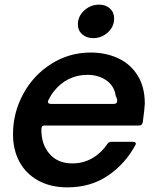

<svg xmlns="http://www.w3.org/2000/svg" viewBox="-20 -795 677 826"><path d="M36 -217Q36 -310 80 -391Q124 -472 201 -520.5Q278 -569 370 -569Q435 -569 488 -544.5Q541 -520 572 -470.5Q603 -421 603 -349Q602 -325 594 -268Q591 -255 579 -255H172Q163 -255 160.5 -250.5Q158 -246 158 -236Q158 -173 193.5 -132.5Q229 -92 291 -92Q339 -92 378 -115Q417 -138 442 -176Q448 -185 459 -185H551Q559 -185 562.5 -181.5Q566 -178 563 -172Q519 -90 444.5 -39.5Q370 11 270 11Q198 11 145 -18Q92 -47 64 -98.5Q36 -150 36 -217ZM470 -348Q476 -348 480 -351Q484 -354 484 -359Q484 -372 478 -382Q472 -425 438 -449Q404 -473 356 -473Q312 -473 275 -454.5Q238 -436 211 -401Q200 -388 188 -364Q186 -360 186 -358Q186 -348 199 -348ZM315 -690Q315 -725 342.5 -750Q370 -775 406 -775Q435 -775 453 -758.5Q471 -742 471 -716Q471 -680 444 -655.5Q417 -631 381 -631Q352 -631 333.5 -647.5Q315 -664 315 -690Z"/></svg>

Font: Open Sauce Two SemiBold Italic
Style: Regular
Weight: 600
Italic angle: -10°
Designer: Alfredo Marco Pradil
Foundry: Creative Sauce Fz LLC
Version: Version 1.477